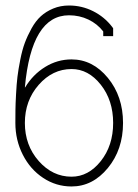

<svg xmlns="http://www.w3.org/2000/svg" viewBox="-20 -672 504 701"><path d="M241.2 -26.9Q302.7 -26.9 347.9 -83.7Q393.1 -140.6 393.1 -223.1Q393.1 -305.7 347.9 -362.8Q302.7 -419.9 241.2 -419.9Q171.9 -419.9 121.3 -362.3Q70.8 -304.7 70.8 -223.1Q70.8 -141.6 121.3 -84.2Q171.9 -26.9 241.2 -26.9ZM241.2 -455.1Q318.4 -455.1 373.8 -387.7Q429.2 -320.3 429.2 -223.1Q429.2 -126 373.8 -58.6Q318.4 8.8 241.2 8.8Q184.6 8.8 137.5 -22.5Q90.3 -53.7 63.2 -107.2Q36.1 -160.6 36.1 -223.1Q36.1 -252 36.4 -271.7Q36.6 -291.5 38.6 -328.1Q40.5 -364.7 43.7 -391.4Q46.9 -418 54 -453.9Q61 -489.7 70.6 -515.4Q80.1 -541 95.2 -568.4Q110.4 -595.7 129.2 -612.8Q147.9 -629.9 174.3 -640.9Q200.7 -651.9 231.9 -651.9Q278.8 -651.9 320.1 -631.1Q361.3 -610.4 389.2 -574.2L393.1 -568.8V-540H356.9V-557.1Q335.4 -585 302.7 -600.6Q270 -616.2 231.9 -616.2Q94.7 -616.2 70.8 -353H71.8Q100.1 -399.9 144.8 -427.5Q189.5 -455.1 241.2 -455.1Z"/></svg>

Font: Rawengulk
Style: Regular
Weight: 400
Version: Version 0.92